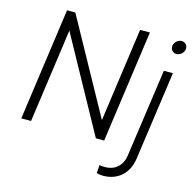

<svg xmlns="http://www.w3.org/2000/svg" viewBox="-133 -878 1232 1231"><g transform="rotate(15 483.0 -262.5)"><path d="M57 0H122L209 -623L552 0H607L711 -745H646L559 -123L216 -745H161ZM615 214C625 217 644 220 658 220C749 220 823 165 838 58L921 -531H861L778 54C768 125 719 163 656 163C646 163 631 162 619 160ZM872 -700C869 -676 886 -656 910 -656C935 -656 958 -676 961 -700C965 -725 947 -745 922 -745C898 -745 876 -725 872 -700Z"/></g></svg>

Font: Mluvka Light
Style: Italic
Weight: 300
Italic angle: -8°
Designer: Modified by Jiří Krblich, Original typeface by Gumpita Rahayu
Foundry: Gumpita Rahayu & Jiří Krblich
Version: Version 2.000;Glyphs 3.1.1 (3134)